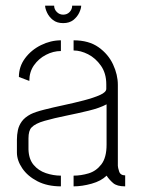

<svg xmlns="http://www.w3.org/2000/svg" viewBox="-20 -662 504 681"><path d="M204 -580Q182 -580 168 -591Q154 -602 147 -617Q140 -632 140 -642H172Q172 -629 181.5 -619.5Q191 -610 204 -610Q218 -610 227 -619.5Q236 -629 236 -642H268Q268 -632 261 -617Q254 -602 240 -591Q226 -580 204 -580ZM196 -1Q148 -1 113 -19Q78 -37 59 -65Q40 -93 40 -121V-167Q40 -184 43.5 -200.5Q47 -217 57.5 -231.5Q68 -246 89 -257Q105 -265 136.5 -273Q168 -281 205.5 -289Q243 -297 277.5 -306Q312 -315 334.5 -325Q357 -335 357 -347V-363Q357 -402 338 -429Q319 -456 292.5 -469.5Q266 -483 241 -483V-519Q295 -519 329.5 -494.5Q364 -470 381 -433.5Q398 -397 398 -361V-74Q398 -68 402.5 -54Q407 -40 424 -40V-1Q395 -1 381.5 -12.5Q368 -24 358 -39Q339 -20 305 -10.5Q271 -1 241 -1V-39Q267 -39 294 -47Q321 -55 339.5 -79Q358 -103 358 -149V-292Q334 -279 295 -269.5Q256 -260 214 -251.5Q172 -243 138.5 -233.5Q105 -224 92 -210Q81 -199 81 -171V-132Q82 -98 99 -77.5Q116 -57 142.5 -48Q169 -39 196 -39ZM84 -375 47 -389Q47 -426 69 -455.5Q91 -485 125.5 -502Q160 -519 196 -519V-481Q169 -481 143 -467.5Q117 -454 100.5 -430.5Q84 -407 84 -375Z"/></svg>

Font: Stick No Bills ExtraLight
Style: Regular
Weight: 200
Designer: Kosala Senevirathne, Siva Puranthara, Lasantha Premarathna, Tharique Azeez
Foundry: mooniak
Version: Version 2.000